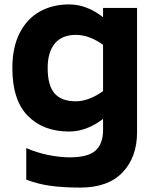

<svg xmlns="http://www.w3.org/2000/svg" viewBox="-20 -599 712 870"><path d="M601 -563V1Q601 113 535.5 182Q470 251 344 251Q267 251 209 243Q151 235 99 215V72Q150 94 202 104Q254 114 296 114Q379 114 413 83Q447 52 447 -9V-60Q372 -3 293 -3Q176 -3 106 -74Q36 -145 36 -291Q36 -384 69 -449Q102 -514 160 -546.5Q218 -579 293 -579Q373 -579 447 -521V-563ZM447 -186V-396Q384 -441 324 -441Q261 -441 228.5 -402Q196 -363 196 -291Q196 -211 227.5 -175.5Q259 -140 324 -140Q382 -140 447 -186Z"/></svg>

Font: Biryani ExtraBold
Style: Regular
Weight: 800
Designer: Dan Reynolds and Mathieu Reguer
Foundry: Dan Reynolds and Mathieu Reguer
Version: Version 1.004; ttfautohint (v1.1) -l 5 -r 5 -G 72 -x 0 -D la